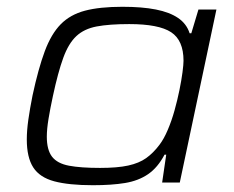

<svg xmlns="http://www.w3.org/2000/svg" viewBox="-20 -538 691 566"><path d="M254 8Q183 8 140 -3.5Q97 -15 78 -44.5Q59 -74 59 -127Q59 -153 63.5 -185Q68 -217 76 -257Q93 -336 112 -387Q131 -438 159 -466.5Q187 -495 230.5 -506.5Q274 -518 341 -518Q399 -518 439.5 -510Q480 -502 505 -485Q530 -468 539 -440H544L565 -510H618L510 0H458L470 -82H465Q445 -44 416.5 -24.5Q388 -5 348.5 1.5Q309 8 254 8ZM275 -43Q326 -43 358 -50Q390 -57 411 -72Q432 -87 450 -111Q463 -128 474.5 -155Q486 -182 494.5 -212.5Q503 -243 509 -272.5Q515 -302 518 -325Q521 -348 521 -359Q521 -419 484.5 -443Q448 -467 361 -467Q302 -467 265 -460Q228 -453 205 -431.5Q182 -410 166.5 -367.5Q151 -325 136 -255Q128 -218 123 -187.5Q118 -157 118 -135Q118 -96 133.5 -76Q149 -56 183.5 -49.5Q218 -43 275 -43Z"/></svg>

Font: Saira Expanded Light
Style: Italic
Weight: 300
Width: 7
Italic angle: -12°
Designer: Hector Gatti with collaboration of the Omnibus-Type team
Foundry: Omnibus-Type
Version: Version 1.101